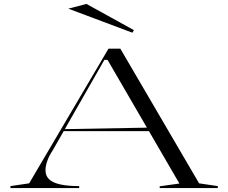

<svg xmlns="http://www.w3.org/2000/svg" viewBox="-20 -955 1159 975"><path d="M33 0V-10L128 -24L531 -708H591L991 -24L1086 -10V0H791V-9L891 -23L526 -651H510L248 -192Q229 -164 220 -137.5Q211 -111 211 -91Q211 -62 229.5 -44.5Q248 -27 286 -18.5Q324 -10 382 -10V0ZM294 -289V-299L739 -307V-289ZM652 -789 327 -911 419 -935 660 -802Z"/></svg>

Font: Kalnia Expanded Light
Style: Regular
Weight: 300
Width: 7
Designer: Frida Medrano
Foundry: Frida Medrano
Version: Version 1.105